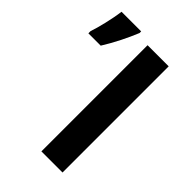

<svg xmlns="http://www.w3.org/2000/svg" viewBox="-374 -826 913 913"><g transform="rotate(45 82.0 -369.5)"><path d="M-154 -555H-71C-35 -613 -6 -672 17 -728V-739H-115C-122 -684 -141 -607 -154 -570ZM85 0H227V-714H85Z"/></g></svg>

Font: Kathrein 75 Bold
Style: Regular
Weight: 700
Designer: Lazydogs Typefoundry, based on Open Sans by Ascender Corporation
Foundry: Lazydogs Typefoundry
Version: Version 1.003;PS 001.003;hotconv 1.0.88;makeotf.lib2.5.64775